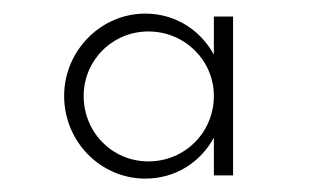

<svg xmlns="http://www.w3.org/2000/svg" viewBox="-20 -620 470 288"><path d="M300.8 -595.2V-538.1C280.8 -574.7 243.2 -599.6 197.8 -599.6C131.3 -599.6 76.2 -543.9 76.2 -476.1C76.2 -407.2 131.3 -352.1 197.8 -352.1C243.2 -352.1 280.8 -376.5 300.8 -413.6V-356.9H329.6V-595.2ZM202.6 -377.9C148.4 -377.9 105.5 -421.4 105.5 -476.1C105.5 -529.3 148.4 -572.8 202.6 -572.8C257.3 -572.8 300.8 -529.3 300.8 -476.1C300.8 -421.4 257.3 -377.9 202.6 -377.9Z"/></svg>

Font: Now Light
Style: Regular
Weight: 300
Designer: Alfredo Marco Pradil
Foundry: Alfredo Marco Pradil
Version: Version 1.200;hotconv 1.0.109;makeotfexe 2.5.65596